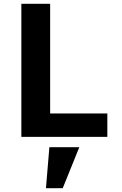

<svg xmlns="http://www.w3.org/2000/svg" viewBox="-20 -718 640 1007"><path d="M92 0V-698H243V-123H543V0ZM239 54H396L309 269H221Z"/></svg>

Font: iA Writer Duo V
Style: Regular
Weight: 400
Designer: Mike Abbink, Paul van der Laan, Pieter van Rosmalen, Oliver Reichenstein
Foundry: Information Architects Inc.
Version: Version 2.000